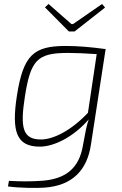

<svg xmlns="http://www.w3.org/2000/svg" viewBox="-20 -725 611 965"><path d="M355 -567 508 -687 493 -705 347 -604H339L224 -705L206 -688L326 -567ZM505 -479C440 -488 373 -494 311 -494C149 -494 97 -449 65 -244C37 -63 63 12 180 12C252 12 350 -37 426 -125C416 -99 408 -56 397 5C378 121 310 173 198 183C136 188 79 187 25 184L20 212C75 220 165 221 204 218C344 208 418 130 437 2L511 -479ZM186 -24C93 -24 81 -84 105 -239C134 -423 167 -459 321 -459C364 -459 406 -457 466 -453L422 -158C340 -71 250 -24 186 -24Z"/></svg>

Font: Exo 2 Extra Light
Style: Italic
Weight: 250
Italic angle: -8°
Designer: Natanael Gama
Version: Version 1.001;PS 001.001;hotconv 1.0.88;makeotf.lib2.5.64775